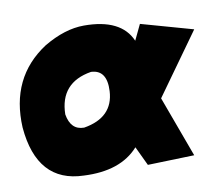

<svg xmlns="http://www.w3.org/2000/svg" viewBox="-63 -580 765 660"><g transform="rotate(-10 320.0 -250.0)"><path d="M268.6 -504.9Q398.4 -504.9 433.6 -422.9L459.5 -477.1L640.1 -426.3L486.8 -212.4L564.9 0L402.3 4.9L370.6 -62Q307.1 9.3 179.2 2.9Q17.1 -1.5 0.5 -196.3Q-8.3 -372.1 127.9 -460.9Q202.1 -504.9 268.6 -504.9ZM152.8 -215.3Q162.1 -159.2 209 -159.2Q312 -176.3 316.9 -267.6Q320.8 -341.8 265.1 -343.8Q154.8 -325.7 152.8 -215.3Z"/></g></svg>

Font: Lapsus Pro (theguybrush.com)
Style: Bold
Weight: 700
Designer: Jose Roses
Version: Version 1.00 February 9, 2018, initial release